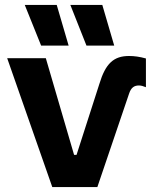

<svg xmlns="http://www.w3.org/2000/svg" viewBox="-20 -755 622 775"><path d="M393 -735H264L329 -571H441ZM209 -735H80L146 -571H257ZM501 -377C509 -401 521 -410 541 -410C550 -410 559 -407 569 -403V-519C544 -526 522 -529 501 -529C439 -529 406 -499 381 -416L289 -130H279L165 -520H9L191 0H373Z"/></svg>

Font: Fixel Display Bold
Style: Bold
Weight: 700
Designer: AlfaBravo + MacPaw
Foundry: Kyrylo Tkachov, Marchela Mozhyna, Serhii Makarenko, Maria Weinstein, Zakhar Kryvoshyya
Version: Version 1.211